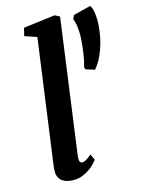

<svg xmlns="http://www.w3.org/2000/svg" viewBox="-122 -876 699 954"><g transform="rotate(-15 227.5 -399.5)"><path d="M55.2 -57.1Q55.2 -64.9 56.4 -76.2Q57.6 -87.4 58.6 -94.7L145 -724.6L83 -745.6L92.8 -786.1L255.9 -806.6L280.3 -793.5L186 -102.1Q183.6 -85 186.8 -75Q189.9 -64.9 199.7 -64.9Q207 -64.9 217.5 -70.1Q228 -75.2 248.5 -92.3L262.7 -62Q259.3 -56.6 248.5 -44.9Q237.8 -33.2 221.4 -21.2Q205.1 -9.3 183.3 -0.2Q161.6 8.8 135.7 8.8Q118.7 8.8 104 5.1Q89.4 1.5 78.6 -6.3Q67.9 -14.2 61.5 -26.9Q55.2 -39.6 55.2 -57.1ZM333.5 -507.8 330.6 -520Q338.9 -546.9 344.7 -585Q350.6 -623 353 -664.6Q353.5 -678.2 353 -693.4Q352.5 -708.5 350.8 -721.9Q349.1 -735.4 346.2 -746.3Q343.3 -757.3 339.8 -762.7L349.1 -783.2L438 -805.7Q443.4 -799.8 446.8 -789.1Q450.2 -778.3 452.1 -764.9Q454.1 -751.5 454.6 -735.6Q455.1 -719.7 454.1 -703.6Q452.1 -673.3 446 -642.8Q439.9 -612.3 430.2 -584.7Q420.4 -557.1 407.5 -533.4Q394.5 -509.8 379.9 -493.2Z"/></g></svg>

Font: Brush Lettering One
Style: Bold Italic
Weight: 400
Italic angle: -7°
Designer: Eben Sorkin
Foundry: Eben Sorkin
Version: Version 1.001